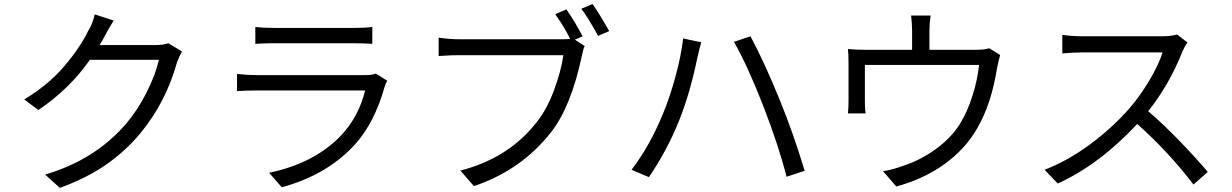

<svg xmlns="http://www.w3.org/2000/svg" viewBox="-20 -877 6040 941"><path d="M804.7 -665 872.1 -625Q858.4 -601.6 847.7 -572.3Q793.9 -377.9 670.9 -227.5Q598.6 -139.6 503.9 -72.8Q409.2 -5.9 273.4 43.9L201.2 -21.5Q447.3 -93.8 599.6 -272.5Q656.2 -338.9 699.7 -426.3Q743.2 -513.7 758.8 -584H420.9Q317.4 -437.5 168 -337.9L98.6 -389.6Q214.8 -459 293.9 -551.3Q373 -643.6 413.1 -727.5Q433.6 -759.8 444.3 -806.6L537.1 -776.4Q513.7 -739.3 492.2 -698.2Q483.4 -679.7 467.8 -656.2H740.2Q781.2 -656.2 804.7 -665Z M1821.3 -516.6 1877.9 -481.4Q1869.1 -465.8 1865.2 -452.1Q1815.4 -274.4 1718.8 -168Q1584 -20.5 1361.3 41L1298.8 -30.3Q1520.5 -76.2 1651.4 -212.9Q1738.3 -305.7 1769.5 -433.6H1239.3Q1194.3 -433.6 1141.6 -430.7V-514.6Q1195.3 -508.8 1239.3 -508.8H1765.6Q1806.6 -508.8 1821.3 -516.6ZM1231.4 -662.1V-745.1Q1264.6 -740.2 1321.3 -740.2H1713.9Q1774.4 -740.2 1804.7 -745.1V-662.1Q1767.6 -665 1712.9 -665H1321.3Q1272.5 -665 1231.4 -662.1Z M2835 -699.2 2797.9 -682.6 2845.7 -651.4Q2837.9 -636.7 2831.1 -600.6Q2778.3 -354.5 2682.6 -231.4Q2537.1 -43.9 2302.7 35.2L2236.3 -41Q2472.7 -101.6 2610.4 -278.3Q2660.2 -340.8 2694.8 -433.6Q2729.5 -526.4 2741.2 -606.4H2228.5Q2210.9 -606.4 2192.9 -606Q2174.8 -605.5 2156.2 -604Q2137.7 -602.5 2129.9 -602.5V-692.4Q2184.6 -684.6 2230.5 -684.6H2733.4Q2759.8 -684.6 2774.4 -686.5Q2747.1 -742.2 2701.2 -807.6L2755.9 -831.1Q2801.8 -764.6 2835 -699.2ZM2829.1 -834 2883.8 -857.4Q2913.1 -817.4 2965.8 -724.6L2911.1 -701.2Q2860.4 -793.9 2829.1 -834Z M3228.5 -317.4Q3261.7 -396.5 3290 -500Q3318.4 -603.5 3328.1 -688.5L3417 -669.9Q3409.2 -645.5 3398.4 -596.7Q3360.4 -414.1 3307.6 -284.2Q3248 -136.7 3160.2 -8.8L3075.2 -44.9Q3164.1 -161.1 3228.5 -317.4ZM3721.7 -355.5Q3643.6 -555.7 3577.1 -671.9L3658.2 -699.2Q3729.5 -565.4 3803.7 -381.8Q3866.2 -229.5 3923.8 -40L3835 -10.7Q3798.8 -155.3 3721.7 -355.5Z M4828.1 -640.6 4881.8 -607.4Q4877 -591.8 4867.2 -546.9Q4838.9 -366.2 4768.6 -247.1Q4711.9 -147.5 4610.4 -73.7Q4508.8 0 4373 37.1L4307.6 -38.1Q4351.6 -43.9 4412.1 -66.4Q4490.2 -91.8 4564.5 -145Q4638.7 -198.2 4682.6 -266.6Q4720.7 -327.1 4746.1 -407.7Q4771.5 -488.3 4778.3 -558.6H4218.8V-379.9Q4218.8 -340.8 4222.7 -321.3H4135.7Q4138.7 -345.7 4138.7 -383.8V-559.6Q4138.7 -614.3 4135.7 -636.7Q4174.8 -632.8 4228.5 -632.8H4450.2V-725.6Q4450.2 -761.7 4445.3 -800.8H4541Q4535.2 -763.7 4535.2 -725.6V-632.8H4758.8Q4807.6 -632.8 4828.1 -640.6Z M5749 -708 5799.8 -668.9Q5787.1 -651.4 5775.4 -625Q5710.9 -461.9 5607.4 -332Q5680.7 -269.5 5761.7 -185.5Q5842.8 -101.6 5899.4 -34.2L5829.1 27.3Q5706.1 -133.8 5553.7 -269.5Q5368.2 -70.3 5164.1 22.5L5099.6 -44.9Q5214.8 -89.8 5322.3 -169.4Q5429.7 -249 5511.7 -341.8Q5563.5 -400.4 5611.3 -480Q5659.2 -559.6 5677.7 -620.1H5288.1Q5240.2 -620.1 5186.5 -615.2V-706.1Q5234.4 -699.2 5288.1 -699.2H5673.8Q5720.7 -699.2 5749 -708Z"/></svg>

Font: Nasu
Style: Regular
Weight: 400
Designer: Ryoko NISHIZUKA (kana &amp; ideographs); Paul D. Hunt (Latin, Greek &amp; Cyrillic); Wenlong ZHANG (bopomofo); Sandoll C
Version: Version 2014.1215